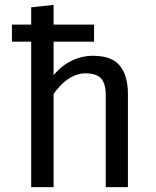

<svg xmlns="http://www.w3.org/2000/svg" viewBox="-20 -768 639 788"><path d="M108 0V-597H29V-667H108V-738L200 -748V-667H366V-597H200V-460Q232 -498 273.5 -518.5Q315 -539 362 -539Q439 -539 472 -498Q505 -457 505 -383V0H414V-377Q414 -425 395 -446Q376 -467 331 -467Q310 -467 290.5 -459.5Q271 -452 254.5 -440Q238 -428 224 -412.5Q210 -397 200 -382V0Z"/></svg>

Font: Feura Sans
Style: Regular
Weight: 400
Designer: Carrois Corporate & Edenspiekermann
Foundry: Carrois Corporate GbR & Edenspiekermann AG
Version: Version 1.001